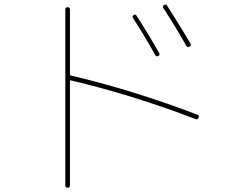

<svg xmlns="http://www.w3.org/2000/svg" viewBox="-20 -782 1040 851"><path d="M668 -538.1Q615.2 -632.8 569.3 -702.1Q564.5 -709 572.3 -714.8Q579.1 -720.7 585 -712.9Q636.7 -632.8 685.5 -546.9Q690.4 -539.1 681.6 -534.2Q672.9 -529.3 668 -538.1ZM805.7 -579.1Q755.9 -667 704.1 -746.1Q699.2 -754.9 707 -759.8Q715.8 -764.6 720.7 -756.8Q782.2 -661.1 824.2 -588.9Q829.1 -580.1 819.8 -575.2Q810.5 -570.3 805.7 -579.1ZM269.5 40V-740.2Q269.5 -750 279.8 -750Q290 -750 290 -740.2V-453.1Q290 -448.2 293.9 -447.3Q569.3 -382.8 855.5 -273.4Q864.3 -269.5 860.4 -260.3Q856.4 -251 847.7 -253.9Q570.3 -360.4 293.9 -425.8Q293 -426.8 291.5 -425.3Q290 -423.8 290 -421.9V40Q290 49.8 279.8 49.8Q269.5 49.8 269.5 40Z"/></svg>

Font: Rounded-X Mgen+ 1m thin
Style: Regular
Weight: 100
Designer: [Source Han Sans]
Ryoko NISHIZUKA  (kana & ideographs); Paul D. Hunt (Latin, Greek & Cyrillic); Wenlong ZHANG  (bopomofo
Version: Version 1.059.20150602